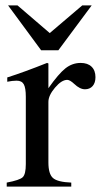

<svg xmlns="http://www.w3.org/2000/svg" viewBox="-20 -694 375 714"><path d="M321 -674 197 -507H133L10 -674H45L165 -571L286 -674ZM160 -458V-366Q198 -420 223.5 -440Q249 -460 280 -460Q306 -460 320.5 -446Q335 -432 335 -407Q335 -386 324.5 -374Q314 -362 296 -362Q277 -362 256 -382Q240 -397 230 -397Q209 -397 184.5 -368Q160 -339 160 -315V-90Q160 -47 177 -32Q194 -17 245 -15V0H5V-15Q53 -24 64.5 -35Q76 -46 76 -84V-334Q76 -367 68.5 -380.5Q61 -394 42 -394Q26 -394 7 -390V-406Q70 -426 155 -460Z"/></svg>

Font: STIX Math
Style: Regular
Weight: 400
Designer: MicroPress Inc., with final additions and corrections provided by Coen Hoffman, Elsevier (retired)
Version: Version 1.1.1